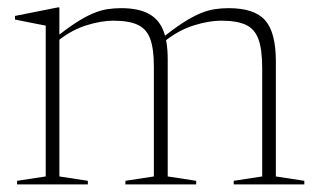

<svg xmlns="http://www.w3.org/2000/svg" viewBox="-20 -486 836 506"><path d="M136.5 -386V-21L211.5 -9.5V0H25V-9.5L100.5 -21V-418.5Q92.5 -420 73 -423.8Q53.5 -427.5 19.5 -434.5V-444L132.5 -466.5H136.5ZM422 -330V-21L497 -9.5V0H310.5V-9.5L385.5 -21V-311Q385.5 -357 376 -383.2Q366.5 -409.5 343.2 -420.5Q320 -431.5 278.5 -431.5Q247.5 -431.5 208.2 -419.5Q169 -407.5 131.5 -377.5L123 -384Q155 -410 179.8 -426Q204.5 -442 224.8 -450.5Q245 -459 263 -461.8Q281 -464.5 299 -464.5Q344 -464.5 371 -450.2Q398 -436 410 -406.5Q422 -377 422 -330ZM707 -324.5V-21L782 -9.5V0H596V-9.5L671 -21V-306Q671 -356 661 -383Q651 -410 627.5 -420.8Q604 -431.5 562.5 -431.5Q531 -431.5 491.2 -419.2Q451.5 -407 413.5 -377L404 -383Q436.5 -409.5 461.8 -425.8Q487 -442 507.2 -450.5Q527.5 -459 545.8 -461.8Q564 -464.5 582.5 -464.5Q650.5 -464.5 678.8 -432.5Q707 -400.5 707 -324.5Z"/></svg>

Font: Newsreader 36pt ExtraLight
Style: Regular
Weight: 250
Designer: Hugues Gentile
Foundry: Production Type
Version: Version 1.003